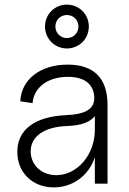

<svg xmlns="http://www.w3.org/2000/svg" viewBox="-20 -796 559 832"><path d="M213 16C297 16 366 -37 391 -115V0H446V-341C446 -457 387 -516 273 -516C155 -516 72 -452 68 -357L121 -349C127 -418 188 -463 274 -463C342 -463 382 -435 388 -382C394 -327 357 -301 266 -297C131 -291 55 -234 55 -138C55 -48 121 16 213 16ZM224 -37C160 -37 113 -81 113 -140C113 -206 173 -247 273 -250C331 -252 371 -267 391 -293V-233C391 -126 315 -37 224 -37ZM270 -586C323 -586 365 -628 365 -681C365 -734 323 -776 270 -776C217 -776 175 -734 175 -681C175 -628 217 -586 270 -586ZM270 -631C242 -631 220 -653 220 -681C220 -709 242 -731 270 -731C298 -731 320 -709 320 -681C320 -653 298 -631 270 -631Z"/></svg>

Font: Uncut Sans Light
Style: Regular
Weight: 300
Designer: Kasper Nordkvist
Foundry: UNCUT.wtf
Version: Version 1.304;Glyphs 3.2 (3246)